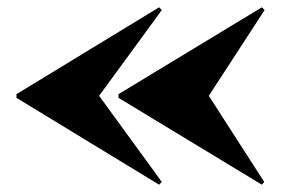

<svg xmlns="http://www.w3.org/2000/svg" viewBox="-20 -650 794 525"><path d="M551 -388 702.5 -152.5 696 -145 304 -382.5V-392.5L696 -630L703.5 -622.5ZM251 -388 422.5 -152.5 415 -145 25 -382.5V-392.5L415 -630L422.5 -622.5Z"/></svg>

Font: Engraving CC
Style: Bold
Weight: 700
Designer: indestructible type*
Foundry: Cowboy Collective
Version: Version 1.000